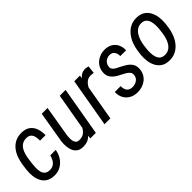

<svg xmlns="http://www.w3.org/2000/svg" viewBox="91 -1245 1960 1960"><g transform="rotate(-45 1071.0 -265.0)"><path d="M202.1 -63Q233.9 -62 256.1 -76.2Q278.3 -90.3 292 -114.3Q305.7 -138.2 312 -166.5L391.1 -167Q383.8 -117.2 357.7 -76.7Q331.5 -36.1 290.5 -12.5Q249.5 11.2 197.3 10.3Q144.5 9.3 110.8 -12Q77.1 -33.2 59.3 -68.1Q41.5 -103 36.6 -146Q31.7 -189 37.1 -234.4L44.9 -293.9Q51.3 -342.3 67.4 -387Q83.5 -431.6 111.1 -466.3Q138.7 -501 179 -520.5Q219.2 -540 273.9 -538.1Q329.1 -536.6 362.8 -509.8Q396.5 -482.9 411.1 -439.7Q425.8 -396.5 423.8 -346.2L344.7 -346.7Q345.7 -374 340.3 -400.6Q335 -427.2 318.4 -445.1Q301.8 -462.9 269 -464.4Q231.9 -465.8 206.8 -451.2Q181.6 -436.5 166 -411.4Q150.4 -386.2 141.8 -355.5Q133.3 -324.7 129.4 -293.9L121.6 -233.9Q118.7 -207.5 117.9 -178.2Q117.2 -148.9 123.5 -123Q129.9 -97.2 148.4 -80.6Q167 -64 202.1 -63Z M741.2 -127 811 -528.3H895.5L803.7 0H723.6ZM772.9 -235.4 802.2 -236.3Q796.9 -193.4 785.6 -149.2Q774.4 -105 753.2 -68.4Q731.9 -31.7 696.8 -10Q661.6 11.7 608.9 10.3Q567.9 9.3 543.5 -9Q519 -27.3 506.8 -56.4Q494.6 -85.4 492.2 -119.9Q489.7 -154.3 493.7 -187.5L550.8 -528.3H634.8L577.6 -186Q576.2 -170.4 575.7 -150.4Q575.2 -130.4 579.3 -111.6Q583.5 -92.8 595 -80.3Q606.4 -67.9 628.4 -66.9Q677.2 -64.5 707 -89.8Q736.8 -115.2 752.2 -155Q767.6 -194.8 772.9 -235.4Z M1089.8 -441.9 1013.2 0H928.7L1020.5 -528.3H1102.1ZM1231 -531.7 1221.7 -447.8Q1212.4 -449.7 1202.9 -451.2Q1193.4 -452.6 1184.1 -452.6Q1155.3 -453.1 1134.3 -441.4Q1113.3 -429.7 1098.4 -410.2Q1083.5 -390.6 1073.2 -367.2Q1063 -343.8 1056.6 -319.8L1031.7 -305.2Q1036.1 -338.4 1045.7 -379.2Q1055.2 -419.9 1073.2 -457.3Q1091.3 -494.6 1120.6 -518.1Q1149.9 -541.5 1193.8 -539.6Q1203.6 -539.1 1212.6 -536.9Q1221.7 -534.7 1231 -531.7Z M1497.6 -139.2Q1501 -163.6 1489 -180.4Q1477.1 -197.3 1457.8 -209Q1438.5 -220.7 1419.9 -230Q1394.5 -242.7 1370.8 -256.3Q1347.2 -270 1328.6 -287.6Q1310.1 -305.2 1299.8 -328.6Q1289.6 -352.1 1291.5 -384.3Q1293.5 -419.4 1308.6 -448.2Q1323.7 -477.1 1348.6 -497.3Q1373.5 -517.6 1404.8 -528.3Q1436 -539.1 1470.2 -538.1Q1517.6 -537.1 1551.5 -516.4Q1585.4 -495.6 1602.8 -459.7Q1620.1 -423.8 1618.2 -377.4L1534.7 -377.9Q1535.6 -400.4 1528.6 -419.7Q1521.5 -439 1505.9 -450.9Q1490.2 -462.9 1465.3 -463.4Q1441.9 -463.4 1422.4 -454.1Q1402.8 -444.8 1390.4 -427.7Q1377.9 -410.6 1374.5 -387.2Q1372.1 -370.1 1377.7 -357.7Q1383.3 -345.2 1394 -335.9Q1404.8 -326.7 1418.2 -319.6Q1431.6 -312.5 1444.8 -306.2Q1480 -289.1 1512.2 -269Q1544.4 -249 1564.2 -220Q1584 -190.9 1581.5 -146Q1579.1 -108.4 1563.5 -79.1Q1547.9 -49.8 1522.2 -29.8Q1496.6 -9.8 1464.1 0.5Q1431.6 10.7 1395.5 9.8Q1346.7 8.8 1309.8 -12.7Q1272.9 -34.2 1253.2 -71.8Q1233.4 -109.4 1235.4 -158.7L1320.3 -158.2Q1319.3 -131.3 1327.1 -110.4Q1335 -89.4 1352.8 -77.4Q1370.6 -65.4 1399.4 -64.9Q1423.3 -64.9 1444.3 -73Q1465.3 -81.1 1479.7 -97.4Q1494.1 -113.8 1497.6 -139.2Z M1691.9 -238.8 1698.2 -288.6Q1704.6 -335.9 1721.9 -380.9Q1739.3 -425.8 1768.1 -461.9Q1796.9 -498 1837.6 -519Q1878.4 -540 1932.1 -538.1Q1982.9 -536.6 2016.6 -514.4Q2050.3 -492.2 2069.1 -456.1Q2087.9 -419.9 2093.8 -376.5Q2099.6 -333 2095.2 -289.1L2088.9 -238.8Q2082.5 -191.9 2065.2 -146.7Q2047.9 -101.6 2018.8 -65.7Q1989.7 -29.8 1949 -9Q1908.2 11.7 1855 9.8Q1803.7 8.8 1770.3 -13.7Q1736.8 -36.1 1718 -72.3Q1699.2 -108.4 1693.4 -151.9Q1687.5 -195.3 1691.9 -238.8ZM1782.7 -289.1 1776.4 -237.8Q1773.9 -213.4 1774.4 -183.8Q1774.9 -154.3 1782.7 -127.4Q1790.5 -100.6 1808.8 -82.8Q1827.1 -64.9 1859.9 -63.5Q1897 -61.5 1922.6 -77.1Q1948.2 -92.8 1965.1 -118.9Q1981.9 -145 1991.2 -176.5Q2000.5 -208 2004.4 -238.8L2010.7 -289.6Q2013.2 -314 2012.7 -343.3Q2012.2 -372.6 2004.4 -399.7Q1996.6 -426.8 1978.3 -444.8Q1960 -462.9 1926.8 -464.4Q1892.1 -465.8 1866.5 -450Q1840.8 -434.1 1823.7 -407.2Q1806.6 -380.4 1796.6 -349.1Q1786.6 -317.9 1782.7 -289.1Z"/></g></svg>

Font: Roboto Condensed
Style: Italic
Weight: 400
Italic angle: -12°
Designer: Christian Robertson
Foundry: Google
Version: Version 3.0